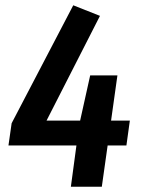

<svg xmlns="http://www.w3.org/2000/svg" viewBox="-20 -706 534 726"><path d="M458 -156H387L365 0H248L269 -156H12L24 -240L257 -686L358 -646L156 -250H283L321 -421H424L400 -250H471Z"/></svg>

Font: Fira Sans Condensed Medium
Style: Italic
Weight: 500
Width: 3
Italic angle: -8°
Designer: bBox Type GmbH & Carrois Corporate GbR & Edenspiekermann AG
Foundry: bBox Type GmbH & Carrois Corporate GbR & Edenspiekermann AG
Version: Version 4.301